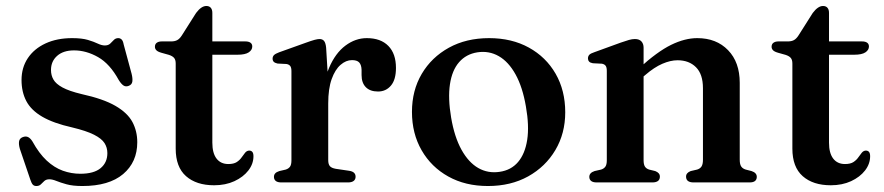

<svg xmlns="http://www.w3.org/2000/svg" viewBox="-20 -610 2956 642"><path d="M227.5 -441.5Q191.5 -441.5 171 -423.2Q150.5 -405 150.5 -376Q150.5 -358 158.8 -343.8Q167 -329.5 189 -317.5Q211 -305.5 252.5 -295.5Q325.5 -279.5 366 -256Q406.5 -232.5 422.8 -202Q439 -171.5 439 -134.5Q439 -68 391.8 -28Q344.5 12 255.5 12Q223 12 202.5 6.2Q182 0.5 168.5 -5Q155 -10.5 145 -10.5Q134.5 -10.5 128.2 -4.8Q122 1 116.5 6.5Q111 12 101.5 12Q94 12 89.8 7.5Q85.5 3 81.5 -9L46.5 -112Q42 -127.5 43.8 -137.5Q45.5 -147.5 56 -151.5Q66.5 -155.5 74.2 -151.5Q82 -147.5 88.5 -137Q110.5 -97 136 -73.2Q161.5 -49.5 190 -39.2Q218.5 -29 248.5 -29Q294 -29 316.5 -47.8Q339 -66.5 339 -98Q339 -116.5 329.5 -131.5Q320 -146.5 294.5 -159.5Q269 -172.5 221 -184Q158.5 -198 121.2 -219.8Q84 -241.5 68 -272Q52 -302.5 52 -342.5Q52 -384 73 -415.5Q94 -447 132.2 -464.8Q170.5 -482.5 221 -482.5Q254 -482.5 274 -476.5Q294 -470.5 307 -464.2Q320 -458 330.5 -458Q342 -458 348.5 -464.2Q355 -470.5 360.8 -476.5Q366.5 -482.5 375.5 -482.5Q382 -482.5 386.8 -477.8Q391.5 -473 393.5 -461.5L420 -363.5Q424 -347.5 422.5 -337.2Q421 -327 410.5 -323Q400.5 -319 392.8 -324.2Q385 -329.5 377 -342.5Q347.5 -396.5 308 -419Q268.5 -441.5 227.5 -441.5Z M545 -426.5 520 -433.5Q507.5 -437 502.8 -442Q498 -447 498 -453.5Q498 -462.5 504.2 -467Q510.5 -471.5 520.5 -471.5H552Q564.5 -471.5 572.5 -475.8Q580.5 -480 588 -491.5L635.5 -566.5Q644.5 -578.5 653 -584.2Q661.5 -590 670 -590Q679.5 -590 684.8 -584Q690 -578 690 -567V-133Q690 -98 704 -79.8Q718 -61.5 743.5 -61.5Q761.5 -61.5 771.8 -68.2Q782 -75 788 -83.8Q794 -92.5 799.5 -99.2Q805 -106 813 -106.5Q820 -106.5 823.8 -102Q827.5 -97.5 827.5 -87.5Q827.5 -62 810.5 -40Q793.5 -18 763.8 -4.2Q734 9.5 696 9.5Q636.5 9.5 602 -21Q567.5 -51.5 567.5 -113V-397.5Q567.5 -410 562.2 -416.2Q557 -422.5 545 -426.5ZM639 -427V-471.5H800.5Q811.5 -471.5 817.5 -467.2Q823.5 -463 823.5 -454.5Q823.5 -443 811.8 -435Q800 -427 774 -427Z M1059.5 -263Q1059.5 -334.5 1080.5 -383.5Q1101.5 -432.5 1135 -457.5Q1168.5 -482.5 1206.5 -482.5Q1253 -482.5 1278.5 -456.5Q1304 -430.5 1304 -383Q1304 -343.5 1287.2 -323.8Q1270.5 -304 1244 -304Q1217.5 -304 1203.2 -318.5Q1189 -333 1189 -359V-376.5Q1188.5 -393 1181.2 -401Q1174 -409 1157 -409Q1137 -409 1118.8 -393.2Q1100.5 -377.5 1089 -345.5Q1077.5 -313.5 1077.5 -264ZM1070.5 -450.5 1077.5 -335V-74.5Q1077.5 -61 1083 -54.5Q1088.5 -48 1103 -45.5L1147 -39Q1158 -37.5 1163.5 -32.5Q1169 -27.5 1169 -19Q1169 -10 1162.5 -5Q1156 0 1143.5 0H921Q908 0 902 -5Q896 -10 896 -18.5Q896 -25.5 900.2 -30.2Q904.5 -35 914 -38L935.5 -43Q945 -46 949.8 -52.8Q954.5 -59.5 954.5 -74V-372Q954.5 -384 950.5 -389.2Q946.5 -394.5 938 -396L908 -397.5Q899 -399.5 895.2 -403.5Q891.5 -407.5 891.5 -414Q891.5 -421 896.2 -425.8Q901 -430.5 913 -435L999.5 -466Q1021.5 -474 1032 -476.8Q1042.5 -479.5 1048.5 -479.5Q1058.5 -479.5 1063.8 -472.8Q1069 -466 1070.5 -450.5Z M1615.5 -482.5Q1691 -482.5 1748.2 -451Q1805.5 -419.5 1837.8 -363.5Q1870 -307.5 1870 -234.5Q1870 -164 1837 -108.2Q1804 -52.5 1746 -20.2Q1688 12 1611.5 12Q1536 12 1479 -19.8Q1422 -51.5 1389.8 -107.5Q1357.5 -163.5 1357.5 -236Q1357.5 -307.5 1390.2 -363Q1423 -418.5 1481 -450.5Q1539 -482.5 1615.5 -482.5ZM1651 -35.5Q1689 -41 1712.2 -68.2Q1735.5 -95.5 1742.8 -142.2Q1750 -189 1738.5 -254Q1727.5 -318.5 1704 -361Q1680.5 -403.5 1647.8 -422.2Q1615 -441 1576 -435Q1538.5 -429 1515 -402Q1491.5 -375 1484.5 -328.2Q1477.5 -281.5 1488.5 -216.5Q1499.5 -152 1523 -109.5Q1546.5 -67 1579.2 -48.2Q1612 -29.5 1651 -35.5Z M2132 -450.5V-74.5Q2132 -60 2136.5 -53Q2141 -46 2150.5 -43L2171 -38Q2186.5 -32 2186.5 -19.5Q2186.5 0 2161 0H1975.5Q1962.5 0 1956.5 -5Q1950.5 -10 1950.5 -18.5Q1950.5 -25.5 1954.8 -30.2Q1959 -35 1968 -38L1990 -43Q1999.5 -46 2004.2 -52.8Q2009 -59.5 2009 -74V-373Q2009 -385 2005 -390.2Q2001 -395.5 1992.5 -397L1962.5 -398.5Q1953.5 -400 1949.8 -404.2Q1946 -408.5 1946 -414.5Q1946 -422 1950.5 -426.8Q1955 -431.5 1967.5 -435.5L2055.5 -467.5Q2072.5 -473.5 2083.2 -476.5Q2094 -479.5 2103 -479.5Q2117.5 -479.5 2124.8 -471.5Q2132 -463.5 2132 -450.5ZM2117 -342 2096 -363.5 2116.5 -381.5Q2178 -437.5 2224 -460Q2270 -482.5 2311.5 -482.5Q2375.5 -482.5 2414.5 -442.2Q2453.5 -402 2453.5 -333V-76Q2453.5 -60.5 2458.5 -53.2Q2463.5 -46 2473.5 -43L2493 -38Q2502 -35 2506.2 -30.2Q2510.5 -25.5 2510.5 -18.5Q2510.5 -10 2504.8 -5Q2499 0 2486 0H2299.5Q2274 0 2274 -19.5Q2274 -32 2289.5 -38L2311 -43Q2321 -46 2325.8 -53.5Q2330.5 -61 2330.5 -76V-315Q2330.5 -362 2307.2 -385.2Q2284 -408.5 2245.5 -408.5Q2222 -408.5 2194.8 -396.8Q2167.5 -385 2138 -359.5Z M2607 -426.5 2582 -433.5Q2569.5 -437 2564.8 -442Q2560 -447 2560 -453.5Q2560 -462.5 2566.2 -467Q2572.5 -471.5 2582.5 -471.5H2614Q2626.5 -471.5 2634.5 -475.8Q2642.5 -480 2650 -491.5L2697.5 -566.5Q2706.5 -578.5 2715 -584.2Q2723.5 -590 2732 -590Q2741.5 -590 2746.8 -584Q2752 -578 2752 -567V-133Q2752 -98 2766 -79.8Q2780 -61.5 2805.5 -61.5Q2823.5 -61.5 2833.8 -68.2Q2844 -75 2850 -83.8Q2856 -92.5 2861.5 -99.2Q2867 -106 2875 -106.5Q2882 -106.5 2885.8 -102Q2889.5 -97.5 2889.5 -87.5Q2889.5 -62 2872.5 -40Q2855.5 -18 2825.8 -4.2Q2796 9.5 2758 9.5Q2698.5 9.5 2664 -21Q2629.5 -51.5 2629.5 -113V-397.5Q2629.5 -410 2624.2 -416.2Q2619 -422.5 2607 -426.5ZM2701 -427V-471.5H2862.5Q2873.5 -471.5 2879.5 -467.2Q2885.5 -463 2885.5 -454.5Q2885.5 -443 2873.8 -435Q2862 -427 2836 -427Z"/></svg>

Font: Fraunces Medium
Style: Regular
Weight: 500
Version: Version 1.000;[b76b70a41]